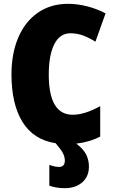

<svg xmlns="http://www.w3.org/2000/svg" viewBox="-20 -744 597 1004"><path d="M360 -144Q423 -144 504 -189V-30Q449 -1 379 7Q416 35 430.5 64Q445 93 445 127Q445 179 410 209.5Q375 240 319 240Q274 240 238 227V118Q247 122 262 125.5Q277 129 288 129Q319 129 319 96Q319 76 309 57Q299 38 271 5Q155 -13 97.5 -106.5Q40 -200 40 -355Q40 -464 75.5 -547.5Q111 -631 178 -677.5Q245 -724 336 -724Q384 -724 435.5 -711Q487 -698 532 -674L479 -526Q445 -547 414 -558.5Q383 -570 348 -570Q293 -570 264 -513Q235 -456 235 -354Q235 -144 360 -144Z"/></svg>

Font: Noto Sans Display Black Narrow
Style: Regular
Weight: 900
Width: 4
Designer: Monotype Design team
Foundry: Monotype Imaging Inc.
Version: Version 1.000